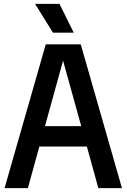

<svg xmlns="http://www.w3.org/2000/svg" viewBox="-20 -968 652 988"><path d="M3.5 0 215.5 -740H395.5L607.5 0H486L427 -214H182.5L123.5 0ZM211.5 -319H398L304.5 -656ZM252.5 -800 160.5 -948H286L359.5 -800Z"/></svg>

Font: Encode Sans Condensed Condensed SemiBold
Style: Regular
Weight: 600
Width: 3
Designer: Multiple Designers
Foundry: Impallari Type
Version: Version 3.000; ttfautohint (v1.8.3) -l 8 -r 50 -G 200 -x 14 